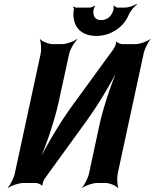

<svg xmlns="http://www.w3.org/2000/svg" viewBox="-20 -937 790 983"><path d="M562 -687 347 -392C275 -293 197 -155 159 -72L162 -71C203 -154 256 -302 281 -418L334 -661C339 -685 361 -722 376 -735L374 -737C358 -725 320 -711 297 -711H252C229 -711 195 -725 185 -737L184 -735C190 -722 193 -685 188 -661L56 -50C51 -26 32 11 20 24V26C36 14 75 0 98 0H164C173 0 191 7 193 13L198 11C196 5 204 -16 210 -24L423 -318C495 -417 574 -555 611 -638L607 -639C566 -556 513 -408 488 -292L436 -50C431 -26 412 11 400 24V26C415 14 453 0 476 0H520C543 0 575 14 584 26L586 24C580 11 578 -26 583 -50L715 -661C720 -685 738 -722 750 -735L749 -737C734 -725 696 -711 673 -711H606C597 -711 580 -718 578 -724L574 -722C576 -716 568 -695 562 -687ZM498 -834C471 -834 457 -849 458 -878C458 -886 463 -902 467 -907L465 -909C461 -904 447 -898 439 -898H371C366 -898 359 -902 356 -904L354 -901C357 -899 359 -893 358 -888C355 -871 355 -854 358 -840C366 -786 408 -753 474 -753C496 -753 516 -757 536 -764C578 -780 619 -811 640 -863C648 -882 669 -905 681 -914L679 -917C666 -908 637 -898 620 -898H582C575 -898 567 -904 565 -909L561 -907C563 -902 562 -886 558 -878C547 -849 524 -834 498 -834Z"/></svg>

Font: Asimov
Style: EdgeExtremeIt
Weight: 500
Designer: Google
Version: Version 2.000980: 2014